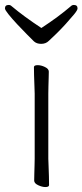

<svg xmlns="http://www.w3.org/2000/svg" viewBox="-36 -746 333 775"><path d="M131 -633Q200 -678 250 -721Q255 -726 262 -726Q277 -726 277 -712Q277 -705 263 -688Q249 -671 229.5 -649.5Q210 -628 191 -609.5Q172 -591 161 -581Q149 -569 130 -569Q112 -569 101 -579Q92 -588 73 -607Q54 -626 33.5 -648Q13 -670 -1.5 -688Q-16 -706 -16 -712Q-16 -726 -1 -726Q6 -726 11 -721Q36 -700 66 -678Q96 -656 131 -633ZM104 -368Q104 -378 103 -399Q102 -420 101.5 -442Q101 -464 101 -475Q101 -483 116 -483Q130 -483 145.5 -475.5Q161 -468 161 -457Q161 -449 160.5 -432.5Q160 -416 159.5 -398Q159 -380 159 -368V-105Q159 -99 160 -78Q161 -57 161.5 -34Q162 -11 162 1Q162 9 147 9Q134 9 118 1.5Q102 -6 102 -17Q102 -25 102.5 -43.5Q103 -62 103.5 -80Q104 -98 104 -105Z"/></svg>

Font: Moon Stars Kai T HW Light
Style: Regular
Weight: 300
Designer: GuiWonder
Version: Version 1.101